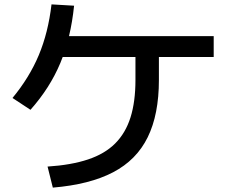

<svg xmlns="http://www.w3.org/2000/svg" viewBox="-20 -813 1040 876"><path d="M197 -53Q305 -60 381.5 -85.5Q458 -111 505.5 -158.5Q553 -206 575.5 -277.5Q598 -349 598 -448V-603H705V-448Q705 -291 654 -187Q603 -83 496 -27Q389 29 221 43ZM37 -366Q114 -459 157 -561.5Q200 -664 215 -793L318 -787Q303 -640 255.5 -526Q208 -412 119 -312ZM223 -553V-648H955V-553Z"/></svg>

Font: M PLUS 1 Medium
Style: Regular
Weight: 500
Designer: Coji Morishita
Foundry: UNDERFOREST DESIGN
Version: Version 1.001